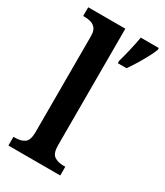

<svg xmlns="http://www.w3.org/2000/svg" viewBox="-190 -837 784 914"><g transform="rotate(30 201.5 -380.0)"><path d="M15 0V-48H26Q56 -48 75.5 -61.5Q95 -75 95 -120V-648Q95 -676 84 -689.5Q73 -703 57 -707.5Q41 -712 26 -712H15V-760H219V-120Q219 -75 239 -61.5Q259 -48 289 -48H300V0ZM270 -613Q279 -644 288.5 -685Q298 -726 304 -760H403V-750Q395 -729 380.5 -702Q366 -675 349.5 -648Q333 -621 318 -600H270Z"/></g></svg>

Font: Noto Serif Ethiopic SemiCondensed SemiBold
Style: Regular
Weight: 600
Width: 4
Designer: Monotype Design Team
Foundry: Monotype Imaging Inc.
Version: Version 2.102; ttfautohint (v1.8.4.7-5d5b)